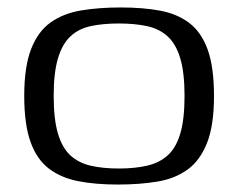

<svg xmlns="http://www.w3.org/2000/svg" viewBox="-20 -488 639 515"><path d="M296 7Q236 7 190 -2Q144 -11 111.5 -35.5Q79 -60 62 -107Q45 -154 45 -231Q45 -309 63.5 -356.5Q82 -404 116 -428Q150 -452 197.5 -460Q245 -468 304 -468Q363 -468 409 -459.5Q455 -451 487.5 -426.5Q520 -402 537 -355Q554 -308 554 -231Q554 -152 535.5 -105Q517 -58 483.5 -33.5Q450 -9 402.5 -1Q355 7 296 7ZM299 -36Q341 -36 374 -43.5Q407 -51 429.5 -71Q452 -91 463.5 -129.5Q475 -168 475 -231Q475 -293 463.5 -331.5Q452 -370 429.5 -390.5Q407 -411 374 -418Q341 -425 299 -425Q256 -425 223.5 -418Q191 -411 169 -390.5Q147 -370 135.5 -331.5Q124 -293 124 -231Q124 -168 135.5 -129.5Q147 -91 169 -71Q191 -51 223.5 -43.5Q256 -36 299 -36Z"/></svg>

Font: Genos
Style: Regular
Weight: 400
Designer: Robert E. Leuschke
Foundry: Robert E. Leuschke
Version: Version 1.010